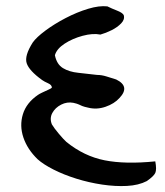

<svg xmlns="http://www.w3.org/2000/svg" viewBox="-20 -559 544 633"><path d="M464 38Q437 52 398.5 54Q360 56 316.5 49.5Q273 43 231.5 30Q190 17 156.5 0Q123 -17 104 -34Q70 -67 57 -106Q44 -145 55.5 -182.5Q67 -220 105 -246Q109 -249 119.5 -254Q130 -259 140 -263.5Q150 -268 151 -270Q151 -279 138.5 -284.5Q126 -290 119 -295Q76 -326 68 -350.5Q60 -375 88 -419Q100 -436 129.5 -458Q159 -480 196.5 -499.5Q234 -519 270.5 -530Q307 -541 334 -538Q348 -531 366 -524Q384 -517 388 -509Q392 -495 379.5 -482Q367 -469 348 -459.5Q329 -450 311 -445Q286 -450 252.5 -441Q219 -432 193 -415Q167 -398 161 -377Q167 -347 187.5 -334.5Q208 -322 238 -319Q268 -316 300 -312Q315 -312 331 -307Q347 -302 363 -297Q410 -274 374 -236Q357 -217 328 -207Q299 -197 271 -204Q257 -207 251 -209.5Q245 -212 240 -214.5Q235 -217 222 -220Q201 -224 181.5 -214Q162 -204 152.5 -186.5Q143 -169 151 -149Q158 -137 174 -118Q190 -99 199 -91Q257 -44 325 -30.5Q393 -17 492 -27Q497 0 492 11Q487 22 464 38Z"/></svg>

Font: Mansalva
Style: Regular
Weight: 400
Designer: Carolina Short
Foundry: Carolina Short
Version: Version 2.112; ttfautohint (v1.8.4.7-5d5b)